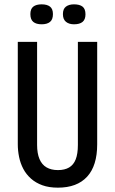

<svg xmlns="http://www.w3.org/2000/svg" viewBox="-20 -853 530 885"><path d="M247 12Q206 12 175.5 1Q145 -10 123 -29.5Q101 -49 87.5 -74.5Q74 -100 68 -129.5Q62 -159 62 -188V-660H151V-185Q151 -146 162 -120Q173 -94 194.5 -81.5Q216 -69 247 -69Q278 -69 298.5 -81Q319 -93 329 -118.5Q339 -144 339 -185V-660H428V-188Q428 -89 381.5 -38.5Q335 12 247 12ZM321 -741Q298 -741 284 -752.5Q270 -764 270 -788Q270 -812 284 -822.5Q298 -833 321 -833Q347 -833 360.5 -822.5Q374 -812 374 -787Q374 -763 360.5 -752Q347 -741 321 -741ZM172 -741Q147 -741 133.5 -752Q120 -763 120 -788Q120 -812 133.5 -822.5Q147 -833 172 -833Q197 -833 210.5 -822.5Q224 -812 224 -788Q224 -763 210.5 -752Q197 -741 172 -741Z"/></svg>

Font: Bricolage Grotesque 24pt Condensed
Style: Regular
Weight: 400
Width: 3
Designer: Mathieu Triay
Foundry: Atelier Triay
Version: Version 1.001;gftools[0.9.33.dev8+g029e19f]